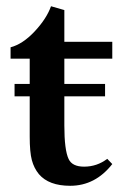

<svg xmlns="http://www.w3.org/2000/svg" viewBox="-20 -580 410 612"><path d="M203.6 12.2Q135.7 12.2 104 -24.9Q88.4 -43.9 81.5 -69.6Q74.7 -95.2 74.7 -144.5V-272.9H26.4V-312.5H74.7V-393.1H13.7V-429.2Q52.7 -439.5 90.6 -480Q128.4 -520.5 142.6 -560.1L185.1 -547.9V-446.8H337.9V-393.1H185.1V-312.5H314.9V-272.9H185.1V-179.7Q185.1 -102.1 198.7 -73.2Q210 -48.8 248 -48.8Q289.1 -48.8 321.8 -73.7L337.9 -57.1Q283.7 12.2 203.6 12.2Z"/></svg>

Font: Elstob 8pt SemiBold
Style: Regular
Weight: 600
Designer: Peter S. Baker
Version: Version 1.015